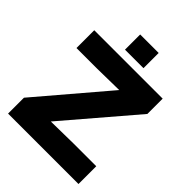

<svg xmlns="http://www.w3.org/2000/svg" viewBox="-250 -1025 1153 1153"><g transform="rotate(45 327.0 -448.5)"><path d="M28 0H626V-151H432L243 -148L621 -590V-720H40V-569H218L400 -572L28 -135ZM253 -768H410V-897H253Z"/></g></svg>

Font: Aspekta 750
Style: Regular
Weight: 750
Designer: Ivo Dolenc
Version: Version 2.000